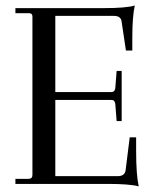

<svg xmlns="http://www.w3.org/2000/svg" viewBox="-20 -659 557 688"><path d="M35.2 0V-18.1H82Q96.2 -18.1 96.2 -32.2V-600.1Q96.2 -612.3 82 -611.8H35.2V-629.9H352.1Q431.2 -629.9 462.9 -639.2Q454.1 -598.1 454.1 -524.9V-478H431.2L416 -580.1Q414.1 -602.1 388.2 -602.1H178.2V-329.1H378.9Q391.1 -329.1 393.1 -342.8L397.9 -404.8H416V-225.1H397.9L393.1 -287.1Q391.1 -301.3 378.9 -300.8H178.2V-27.8H401.9Q427.7 -27.8 430.2 -49.8L444.8 -167H467.8V-120.1Q467.8 -32.2 477.1 8.8Q444.8 0 366.2 0Z"/></svg>

Font: Arapey-Regular
Style: Regular
Weight: 400
Designer: Eduardo Rodriguez Tunni
Foundry: Eduardo Rodriguez Tunni
Version: Version 1.002